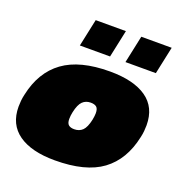

<svg xmlns="http://www.w3.org/2000/svg" viewBox="-127 -805 881 926"><g transform="rotate(20 313.5 -341.5)"><path d="M178 -552 208 -693H363L333 -552ZM412 -552 442 -693H598L568 -552ZM253 10Q133 10 67 -36.5Q1 -83 1 -174Q1 -188 2.5 -204Q4 -220 8 -237Q34 -360 119 -422Q204 -484 358 -484Q480 -484 546 -438Q612 -392 612 -300Q612 -286 610.5 -270Q609 -254 605 -237Q579 -114 495 -52Q411 10 253 10ZM290 -163Q316 -163 332.5 -179Q349 -195 358 -237Q360 -248 361 -256Q362 -264 362 -271Q362 -294 352 -302.5Q342 -311 322 -311Q297 -311 280.5 -295Q264 -279 255 -237Q251 -218 251 -202Q251 -180 261 -171.5Q271 -163 290 -163Z"/></g></svg>

Font: Kanit Black
Style: Italic
Weight: 900
Italic angle: -12°
Designer: Katatrad Team
Foundry: CadsonDemak
Version: Version 2.000; ttfautohint (v1.8.3)